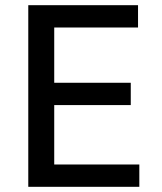

<svg xmlns="http://www.w3.org/2000/svg" viewBox="-20 -720 625 740"><path d="M89 -700H512V-614H189V-401H484V-315H189V-86H517V0H89Z"/></svg>

Font: PT Sans Caption
Style: Regular
Weight: 400
Designer: A.Korolkova, O.Umpeleva, V.Yefimov
Foundry: ParaType Ltd
Version: Version 2.004W OFL